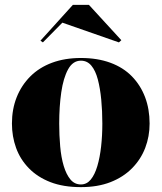

<svg xmlns="http://www.w3.org/2000/svg" viewBox="-20 -753 663 788"><path d="M312 -515Q380 -515 433 -495.5Q486 -476 521.5 -439.5Q557 -403 575.5 -354Q594 -305 594 -246Q594 -193 576 -146Q558 -99 522 -62.5Q486 -26 433.5 -5.5Q381 15 312 15Q240 15 187 -5.5Q134 -26 98.5 -62.5Q63 -99 46 -146Q29 -193 29 -246Q29 -305 48.5 -354Q68 -403 104.5 -439.5Q141 -476 193.5 -495.5Q246 -515 312 -515ZM312 -504Q279 -504 259.5 -468.5Q240 -433 231.5 -374.5Q223 -316 223 -246Q223 -198 227 -152.5Q231 -107 241.5 -72Q252 -37 269 -16.5Q286 4 312 4Q336 4 352.5 -16Q369 -36 379.5 -71.5Q390 -107 395 -152Q400 -197 400 -246Q400 -298 395.5 -344.5Q391 -391 381.5 -427Q372 -463 355 -483.5Q338 -504 312 -504ZM156 -579 146 -586 279 -733H345L478 -588L468 -579L236 -660Z"/></svg>

Font: Kalnia SemiBold
Style: Regular
Weight: 600
Designer: Frida Medrano
Foundry: Frida Medrano
Version: Version 1.105